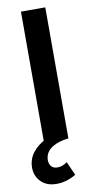

<svg xmlns="http://www.w3.org/2000/svg" viewBox="-101 -743 508 1010"><g transform="rotate(-10 153.0 -237.5)"><path d="M88.5 0V-700H218.5V0ZM116 225Q64 225 33.8 194.2Q3.5 163.5 3.5 118.5Q4 73.5 30.2 39.2Q56.5 5 101.8 -17.2Q147 -39.5 204 -46L218.5 0Q178.5 4.5 150.5 16.8Q122.5 29 107.5 48Q92.5 67 92 93.5Q92 113.5 102.8 127Q113.5 140.5 136.5 140.5Q150.5 140.5 164 135.2Q177.5 130 188 121.5L220.5 194.5Q197.5 209 170.8 217Q144 225 116 225Z"/></g></svg>

Font: Geologica Medium
Style: Regular
Weight: 500
Designer: Sindre Bremnes, Frode Helland
Foundry: Monokrom Skriftforlag AS
Version: Version 1.010;gftools[0.9.28]